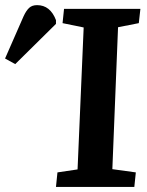

<svg xmlns="http://www.w3.org/2000/svg" viewBox="-182 -735 578 755"><path d="M-88.9 -671.9Q-78.6 -693.8 -67.1 -704.3Q-55.7 -714.8 -36.1 -714.8Q15.6 -714.8 38.1 -655.8V-641.1L-122.1 -482.9L-162.1 -504.9ZM147 -627 64 -644 69.8 -700.2H370.1L363.8 -644L282.2 -627.9L259.8 -69.8L352.1 -57.1L346.2 0H38.1L43.9 -57.1L123 -68.8Z"/></svg>

Font: Literata Book
Style: Bold Italic
Weight: 700
Italic angle: -3°
Designer: Latin by Veronika Burian and Jose Scaglione. Greek by Irene Vlachou. Cyrillic by Vera Evstafieva
Foundry: TypeTogether
Version: Version 1.003;PS 001.003;hotconv 1.0.88;makeotf.lib2.5.64775